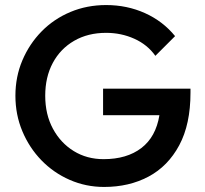

<svg xmlns="http://www.w3.org/2000/svg" viewBox="-20 -730 812 760"><path d="M392 10Q320 10 256 -18Q192 -46 144 -95.5Q96 -145 68.5 -210.5Q41 -276 41 -351Q41 -426 68.5 -491Q96 -556 144.5 -605.5Q193 -655 258.5 -682.5Q324 -710 400 -710Q483 -710 554 -678Q625 -646 673 -587L595 -509Q564 -553 512 -576.5Q460 -600 400 -600Q328 -600 273.5 -568.5Q219 -537 189 -481Q159 -425 159 -351Q159 -277 189.5 -220.5Q220 -164 272 -132Q324 -100 390 -100Q482 -100 539.5 -144Q597 -188 611 -274H388V-379H734V-363Q734 -238 689.5 -155Q645 -72 568 -31Q491 10 392 10Z"/></svg>

Font: Outfit Medium
Style: Regular
Weight: 500
Designer: Rodrigo Fuenzalida
Foundry: fragTYPE
Version: Version 1.100; ttfautohint (v1.8.4.7-5d5b);gftools[0.9.27]